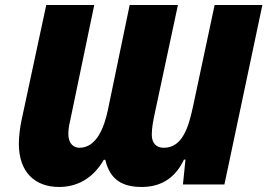

<svg xmlns="http://www.w3.org/2000/svg" viewBox="-20 -734 1064 764"><path d="M215 10C285 10 349 -22 393 -98H399C418 -17 469 10 544 10C632 10 683 -37 712 -99H718L708 0H873L1024 -714H834L748 -310C731 -231 707 -146 632 -146C602 -146 584 -164 584 -198C584 -227 590 -255 595 -279L688 -714H496L409 -295C395 -229 365 -146 296 -146C272 -146 252 -164 252 -200C252 -216 254 -234 259 -253L355 -714H164L66 -257C60 -229 55 -192 55 -162C55 -48 120 10 215 10Z"/></svg>

Font: Noto Sans UI Black
Style: Italic
Weight: 900
Italic angle: -372°
Designer: Monotype Design Team
Foundry: Monotype Imaging Inc.
Version: Version 1.901